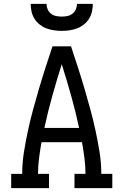

<svg xmlns="http://www.w3.org/2000/svg" viewBox="-20 -975 640 995"><path d="M38 0V-74H95Q95 -130 104 -186.5Q113 -243 125 -298.5Q137 -354 152 -409Q167 -464 183 -518.5Q199 -573 216.5 -627Q234 -681 252 -735H348Q366 -681 383.5 -627Q401 -573 417 -518.5Q433 -464 448 -409Q463 -354 475 -298.5Q487 -243 496 -186.5Q505 -130 505 -74H562V0H366V-74H423Q423 -115 417.5 -156.5Q412 -198 405 -238H195Q188 -198 182.5 -156.5Q177 -115 177 -74H234V0ZM390 -312Q372 -396 349 -478Q326 -560 300 -642Q274 -560 251 -478Q228 -396 210 -312ZM300 -815Q280 -815 259.5 -818Q239 -821 220.5 -828Q202 -835 185.5 -848Q169 -861 158.5 -878Q148 -895 143.5 -915Q139 -935 139 -955H221Q221 -940 227 -926.5Q233 -913 244.5 -904Q256 -895 270.5 -892Q285 -889 300 -889Q315 -889 329.5 -892Q344 -895 355.5 -904Q367 -913 373 -926.5Q379 -940 379 -955H461Q461 -935 456.5 -915Q452 -895 441.5 -878Q431 -861 414.5 -848Q398 -835 379.5 -828Q361 -821 340.5 -818Q320 -815 300 -815Z"/></svg>

Font: Iosevka Curly Slab Extended
Style: Regular
Weight: 400
Width: 7
Monospace: yes
Designer: Belleve Invis
Foundry: Belleve Invis
Version: Version 11.1.0; ttfautohint (v1.8.3)